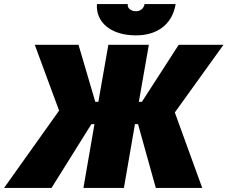

<svg xmlns="http://www.w3.org/2000/svg" viewBox="-61 -919 1113 939"><path d="M-41 0H191L386 -312H401L347 0H545L599 -312H614L701 0H928L794 -369L1032 -700H813L633 -421H618L667 -700H469L420 -421H405L323 -700H109L228 -378ZM604 -746C704 -746 781 -796 798 -899H646C642 -877 625 -864 604 -864C579 -864 560 -880 564 -899H413C407 -811 480 -746 604 -746Z"/></svg>

Font: Fixel Display Black
Style: Italic
Weight: 900
Italic angle: -10°
Designer: AlfaBravo + MacPaw
Foundry: Kyrylo Tkachov, Marchela Mozhyna, Serhii Makarenko, Maria Weinstein, Zakhar Kryvoshyya
Version: Version 1.210;Glyphs 3.2 (3217)